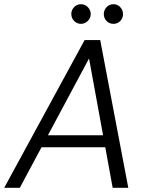

<svg xmlns="http://www.w3.org/2000/svg" viewBox="-31 -890 706 910"><path d="M-11 0 370 -700H444L577 0H503L391 -613L63 0ZM128 -192 157 -249H491L502 -192ZM353 -777Q334 -777 320.5 -790.5Q307 -804 307 -824Q307 -842 320 -856Q333 -870 353 -870Q372 -870 385.5 -856Q399 -842 399 -823Q399 -804 385 -790.5Q371 -777 353 -777ZM507 -777Q487 -777 474 -790.5Q461 -804 461 -824Q461 -842 474 -856Q487 -870 507 -870Q526 -870 539 -856Q552 -842 552 -823Q552 -804 539 -790.5Q526 -777 507 -777Z"/></svg>

Font: DM Sans 12pt Light
Style: Italic
Weight: 300
Italic angle: -10°
Version: Version 4.004;gftools[0.9.30]